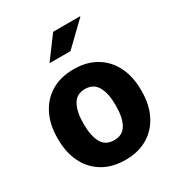

<svg xmlns="http://www.w3.org/2000/svg" viewBox="-182 -880 933 1007"><g transform="rotate(-30 284.0 -376.0)"><path d="M285.2 10.3Q205.1 10.3 148.2 -23.9Q91.3 -58.1 61.3 -118.7Q31.2 -179.2 31.2 -259.3V-269Q31.2 -348.1 61.3 -408.7Q91.3 -469.2 147.9 -503.7Q204.6 -538.1 284.2 -538.1Q363.8 -538.1 420.4 -503.9Q477.1 -469.7 507.1 -408.9Q537.1 -348.1 537.1 -269V-259.3Q537.1 -179.7 507.1 -118.9Q477.1 -58.1 420.4 -23.9Q363.8 10.3 285.2 10.3ZM285.2 -108.9Q336.4 -108.9 359.1 -149.9Q381.8 -190.9 381.8 -259.3V-269Q381.8 -335.4 358.9 -377Q335.9 -418.5 284.2 -418.5Q232.4 -418.5 210 -377Q187.5 -335.4 187.5 -269V-259.3Q187.5 -189.9 210 -149.4Q232.4 -108.9 285.2 -108.9ZM191.4 -628.4 290.5 -761.7H452.6L453.6 -758.8L318.4 -628.4Z"/></g></svg>

Font: Roboto Slab ExtraBold
Style: Regular
Weight: 800
Designer: Google
Version: Version 2.001; ttfautohint (v1.8.3)